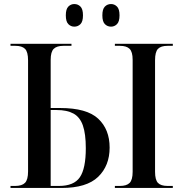

<svg xmlns="http://www.w3.org/2000/svg" viewBox="-20 -931 906 951"><path d="M530 -799Q512 -799 499.5 -811.5Q487 -824 487 -855Q487 -886 499.5 -898.5Q512 -911 530 -911Q547 -911 559.5 -898.5Q572 -886 572 -855Q572 -824 559.5 -811.5Q547 -799 530 -799ZM348 -799Q331 -799 318.5 -811.5Q306 -824 306 -855Q306 -886 318.5 -898.5Q331 -911 348 -911Q366 -911 378.5 -898.5Q391 -886 391 -855Q391 -824 378.5 -811.5Q366 -799 348 -799ZM32 0V-10H55Q89 -10 104 -25.5Q119 -41 119 -82V-632Q119 -674 104 -689Q89 -704 56 -704H32V-714H334V-704H294Q261 -704 246 -689Q231 -674 231 -635V-396H278Q410 -396 466.5 -343Q523 -290 523 -200Q523 -110 466 -55Q409 0 285 0ZM549 0V-10H574Q607 -10 622 -25Q637 -40 637 -80V-635Q637 -674 622 -689Q607 -704 574 -704H549V-714H836V-704H810Q777 -704 762.5 -689Q748 -674 748 -633V-80Q748 -40 762.5 -25Q777 -10 810 -10H836V0ZM272 -10Q346 -10 375.5 -53Q405 -96 405 -197Q405 -268 390.5 -309.5Q376 -351 344 -368.5Q312 -386 261 -386H231V-10Z"/></svg>

Font: Noto Serif Display SemiCondensed Medium
Style: Regular
Weight: 500
Width: 4
Designer: Monotype Design Team
Foundry: Monotype Imaging Inc.
Version: Version 2.009